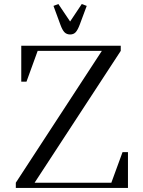

<svg xmlns="http://www.w3.org/2000/svg" viewBox="-20 -928 707 948"><path d="M58.1 0V-25.9L482.9 -676.8H166L110.8 -524.9H85V-702.1H576.2V-676.8L150.9 -25.9H529.8L585 -176.8H611.8V0ZM244.1 -898.9 268.1 -908.2 326.2 -821.8 383.8 -908.2 408.2 -898.9 374 -807.1Q363.8 -779.8 353.5 -768.8Q343.3 -757.8 326.2 -757.8Q309.1 -757.8 298.3 -768.8Q287.6 -779.8 277.8 -807.1Z"/></svg>

Font: Dihjauti
Style: Regular
Weight: 400
Designer: T. Christopher White
Version: Version 3.0.0